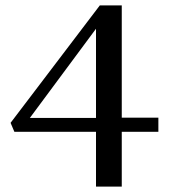

<svg xmlns="http://www.w3.org/2000/svg" viewBox="-20 -508 633 708"><path d="M564 -74V-22H429V180H334V-22H33L19 -55L348 -488H429V-74ZM334 -73V-402L90 -73Z"/></svg>

Font: Rufina
Style: Regular
Weight: 400
Designer: Martin Sommaruga
Foundry: Martin Sommaruga
Version: Version 1.001